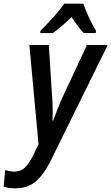

<svg xmlns="http://www.w3.org/2000/svg" viewBox="-104 -786 607 1046"><path d="M-84 231 -76 141Q-44 149 -25 149Q8 149 30.5 128Q53 107 75 64L106 0L56 -541H162L179 -273Q183 -232 183 -173Q183 -142 182 -129H186Q209 -195 238 -259L370 -541H483L173 88Q134 166 90 203Q46 240 -19 240Q-58 240 -84 231ZM116 -618Q208 -710 246 -766H350Q360 -735 380 -692.5Q400 -650 419 -618L418 -606H352Q318 -643 286 -693Q230 -639 184 -606H115Z"/></svg>

Font: Noto Sans UI NarrowMedium
Style: Italic
Weight: 500
Width: 4
Italic angle: -12°
Designer: Monotype Design Team
Foundry: Monotype Imaging Inc.
Version: Version 1.001